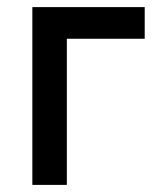

<svg xmlns="http://www.w3.org/2000/svg" viewBox="-20 -520 446 540"><path d="M71 -500H387V-411H168V0H71Z"/></svg>

Font: NT Somic Medium
Style: Regular
Weight: 500
Designer: Ravid Balaliev — lead type designer, mastering
Michael Voronin — secret advisor, marketing
Ivan Kovalenko — best boy
Foundry: NT Type
Version: Version 0.7